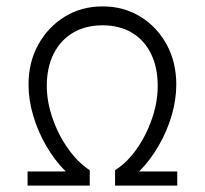

<svg xmlns="http://www.w3.org/2000/svg" viewBox="-20 -579 640 599"><path d="M66 0V-44H185Q151 -78 124.5 -123.5Q98 -169 83.5 -218.5Q69 -268 69 -315Q69 -385 99.5 -440Q130 -495 182 -527Q234 -559 300 -559Q366 -559 418 -527Q470 -495 500 -440Q530 -385 530 -315Q530 -268 515.5 -218.5Q501 -169 474.5 -123.5Q448 -78 414 -44H533V0H339V-48Q377 -72 407 -115Q437 -158 454.5 -209.5Q472 -261 472 -311Q472 -369 451 -411.5Q430 -454 391.5 -477Q353 -500 300 -500Q247 -500 208 -477Q169 -454 147.5 -411.5Q126 -369 126 -311Q126 -262 144 -210Q162 -158 192.5 -115Q223 -72 260 -48V0Z"/></svg>

Font: Jost Light
Style: Regular
Weight: 300
Version: Version 3.710